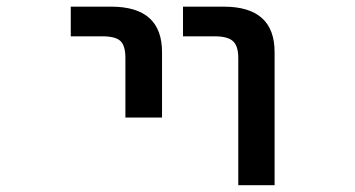

<svg xmlns="http://www.w3.org/2000/svg" viewBox="-20 -542 1040 563"><path d="M187.5 -435.5V-522.5H305.7Q456.1 -522.5 455.1 -387.7V-197.3H347.7V-372.1Q347.7 -408.2 333 -421.9Q318.4 -435.5 280.3 -435.5ZM516.6 -435.5V-522.5H635.7Q786.1 -522.5 785.2 -387.7V1H678.7V-372.1Q678.7 -407.2 663.1 -421.4Q647.5 -435.5 609.4 -435.5Z"/></svg>

Font: Gen Shin Gothic Monospace Medium
Style: Regular
Weight: 500
Designer: [Source Han Sans]
Ryoko NISHIZUKA  (kana & ideographs); Paul D. Hunt (Latin, Greek & Cyrillic); Wenlong ZHANG  (bopomofo
Version: Version 1.002.20150607